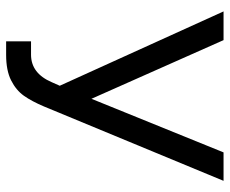

<svg xmlns="http://www.w3.org/2000/svg" viewBox="-82 -665 757 633"><g transform="rotate(90 296.5 -348.5)"><path d="M116.2 -72.3H160.2Q221.7 -72.3 251 -140.6L262.7 -167L17.6 -707H112.3L305.7 -271.5L482.4 -707H576.2L331.1 -115.2Q314 -74.7 295.7 -48.8Q277.3 -22.9 244.9 -6.6Q212.4 9.8 161.1 9.8H116.2Z"/></g></svg>

Font: Pretendard GOV
Style: Regular
Weight: 400
Designer: Base glyphs from Inter by Rasmus Andersson; Hangeul glyphs from Noto Sans CJK(Source Han Sans) by Jang Soo-young and Kan
Foundry: Kil Hyung-jin
Version: Version 1.309